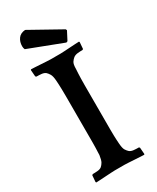

<svg xmlns="http://www.w3.org/2000/svg" viewBox="-216 -911 800 979"><g transform="rotate(-30 183.5 -421.5)"><path d="M327 -656 324 -618 320 -614Q304 -614 290 -612.5Q276 -611 266 -604Q257 -597 249.5 -586Q242 -575 242 -547Q241 -533 240.5 -521Q240 -509 239.5 -493Q239 -477 239 -454Q239 -431 239 -395V-251Q239 -215 239 -192.5Q239 -170 239.5 -155Q240 -140 240.5 -129.5Q241 -119 242 -107Q244 -79 251 -68Q258 -57 266 -50Q275 -43 289.5 -41.5Q304 -40 320 -40L324 -36L327 2L325 6Q318 6 302 5Q286 4 269 3Q252 2 236 1Q220 0 213 0H154Q147 0 131 1Q115 2 98 3Q81 4 65 5Q49 6 42 6L40 2L43 -36L48 -40Q64 -40 78.5 -41.5Q93 -43 101 -50Q109 -57 115.5 -68Q122 -79 126 -107Q126 -114 126.5 -123.5Q127 -133 127.5 -147Q128 -161 128 -181Q128 -201 128 -231V-394Q128 -429 128 -453Q128 -477 127.5 -494Q127 -511 126.5 -523Q126 -535 125 -547Q123 -573 116 -585Q109 -597 101 -604Q92 -611 78 -612.5Q64 -614 48 -614L43 -618L40 -656L42 -660Q49 -660 65 -659Q81 -658 98 -657Q115 -656 131 -655Q147 -654 154 -654H213Q220 -654 236 -655Q252 -656 269 -657Q286 -658 302 -659Q318 -660 325 -660ZM267 -688 66 -765Q62 -774 62 -784Q62 -810 75.5 -828.5Q89 -847 117 -849L298 -748L301 -741L275 -691Z"/></g></svg>

Font: QuattrocentoBold
Style: Bold
Weight: 700
Designer: Pablo Impallari
Foundry: Pablo Impallari, Igino Marini, Branda Gallo
Version: Version 2.000